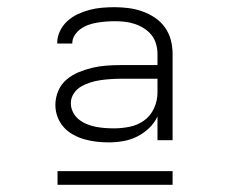

<svg xmlns="http://www.w3.org/2000/svg" viewBox="-20 -713 640 534"><path d="M282 -317Q265 -317 248 -319Q231 -321 215 -325.5Q199 -330 183.5 -338.5Q168 -347 157 -359.5Q146 -372 140 -388Q134 -404 134 -421Q134 -441 142 -460Q150 -479 165.5 -492Q181 -505 199.5 -512.5Q218 -520 237 -524.5Q256 -529 276 -530.5Q296 -532 316 -532H418V-563Q418 -577 414 -591Q410 -605 401 -616Q392 -627 380 -634.5Q368 -642 354.5 -646.5Q341 -651 327 -652.5Q313 -654 299 -654Q287 -654 274.5 -653Q262 -652 250 -650Q238 -648 226.5 -644Q215 -640 205 -633Q195 -626 188 -615.5Q181 -605 181 -592H139Q139 -610 146.5 -626Q154 -642 167 -654Q180 -666 196 -673.5Q212 -681 229 -685.5Q246 -690 263.5 -691.5Q281 -693 299 -693Q318 -693 337.5 -690.5Q357 -688 375.5 -681.5Q394 -675 410.5 -664Q427 -653 438.5 -637Q450 -621 455 -602Q460 -583 460 -563V-323H418V-389Q409 -370 394 -356Q379 -342 361 -333Q343 -324 322.5 -320.5Q302 -317 282 -317ZM297 -356Q319 -356 341 -360.5Q363 -365 381 -378Q399 -391 408.5 -412Q418 -433 418 -455V-494H316Q302 -494 287.5 -493Q273 -492 259 -490Q245 -488 231 -483.5Q217 -479 205 -472Q193 -465 185 -452.5Q177 -440 177 -426Q177 -413 183 -401Q189 -389 199 -381Q209 -373 221 -368Q233 -363 245.5 -360.5Q258 -358 271 -357Q284 -356 297 -356ZM140 -199V-237H460V-199Z"/></svg>

Font: Iosevka Aile Extralight
Style: Regular
Weight: 200
Designer: Belleve Invis
Foundry: Belleve Invis
Version: Version 31.1.0; ttfautohint (v1.8.4)